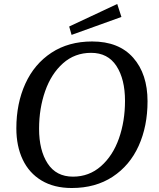

<svg xmlns="http://www.w3.org/2000/svg" viewBox="-20 -928 798 963"><path d="M62 -284Q62 -409 107 -508Q152 -607 238 -663.5Q324 -720 442 -720Q576 -720 648 -638.5Q720 -557 720 -420Q720 -295 675.5 -196.5Q631 -98 545 -41.5Q459 15 340 15Q251 15 188.5 -22.5Q126 -60 94 -127.5Q62 -195 62 -284ZM607 -422Q607 -531 564 -597Q521 -663 437 -663Q355 -663 296 -610.5Q237 -558 206.5 -471Q176 -384 176 -282Q176 -174 219 -108Q262 -42 346 -42Q427 -42 486.5 -94.5Q546 -147 576.5 -233.5Q607 -320 607 -422ZM327 -795 568 -908 589 -843 339 -753Z"/></svg>

Font: Andada Pro Medium
Style: Italic
Weight: 500
Italic angle: -7°
Designer: Carolina Giovagnoli
Foundry: Huerta Tipografica
Version: Version 3.005; ttfautohint (v1.8.4)